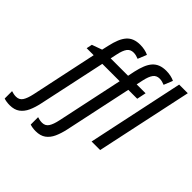

<svg xmlns="http://www.w3.org/2000/svg" viewBox="-364 -977 1428 1428"><g transform="rotate(45 350.5 -262.5)"><path d="M-56.2 240.2Q-73.2 240.2 -88.9 237.8Q-104.5 235.4 -117.2 231V153.3Q-105.5 157.2 -92.8 159.7Q-80.1 162.1 -67.4 162.1Q-34.2 162.1 -16.6 136Q1 109.9 12.7 55.2L123 -464.8H49.3L58.6 -509.8L138.2 -538.6L150.4 -591.8Q160.2 -636.2 173.6 -668.7Q187 -701.2 205.8 -722.7Q224.6 -744.1 251.2 -754.6Q277.8 -765.1 314 -765.1Q337.4 -765.1 360.6 -760.3Q383.8 -755.4 401.4 -746.6L373 -676.8Q361.3 -681.6 347.9 -685.3Q334.5 -689 319.3 -689Q286.6 -689 268.8 -665Q251 -641.1 240.2 -589.8L229 -537.6H412.1L423.3 -592.3Q433.1 -636.2 446.3 -668.7Q459.5 -701.2 478.5 -722.7Q497.6 -744.1 524.4 -754.6Q551.3 -765.1 587.4 -765.1Q611.3 -765.1 634.3 -760.3Q657.2 -755.4 674.8 -746.6L646.5 -676.8Q634.8 -681.6 621.1 -685.3Q607.4 -689 593.3 -689Q560.5 -689 542.7 -665Q524.9 -641.1 513.7 -589.8L502.4 -537.6H596.2L581.1 -464.8H487.3L374.5 64.9Q363.3 116.2 345.5 155.8Q327.6 195.3 296.9 217.8Q266.1 240.2 217.3 240.2Q200.2 240.2 184.6 237.8Q168.9 235.4 156.7 231V153.3Q167.5 157.2 180.4 159.7Q193.4 162.1 206.5 162.1Q239.7 162.1 257.3 135.7Q274.9 109.4 286.1 55.2L396.5 -464.8H213.9L100.6 64.9Q89.8 116.2 71.8 155.8Q53.7 195.3 23.2 217.8Q-7.3 240.2 -56.2 240.2ZM565.9 0 727.1 -759.8H817.9L655.8 0Z"/></g></svg>

Font: Open Sans SemiCondensed Medium
Style: Italic
Weight: 500
Width: 4
Italic angle: -12°
Designer: Monotype Design Team
Foundry: Monotype Imaging Inc.
Version: Version 3.000